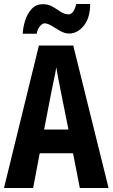

<svg xmlns="http://www.w3.org/2000/svg" viewBox="-20 -942 564 962"><path d="M380 0 346 -174H179L146 0H0L175 -714H347L524 0ZM283 -492Q275 -530 271 -554Q267 -578 262 -605Q259 -583 251.5 -549.5Q244 -516 240 -494L201 -293H323ZM94 -773Q95 -803 105.5 -837.5Q116 -872 138 -896.5Q160 -921 196 -921Q222 -921 243.5 -908.5Q265 -896 284 -883Q303 -870 324 -870Q338 -870 348 -886Q358 -902 362 -922H432Q431 -850 399 -812Q367 -774 327 -774Q305 -774 282.5 -786.5Q260 -799 239.5 -812Q219 -825 203 -825Q192 -825 179.5 -810Q167 -795 164 -773Z"/></svg>

Font: Noto Sans Telugu ExtraCondensed
Style: Bold
Weight: 700
Width: 2
Designer: Jelle Bosma - Monotype Design Team
Foundry: Monotype Imaging Inc.
Version: Version 2.005; ttfautohint (v1.8.4.7-5d5b)